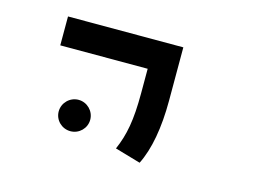

<svg xmlns="http://www.w3.org/2000/svg" viewBox="-58 -681 701 523"><g transform="rotate(15 293.0 -419.0)"><path d="M368.2 -251.5C390.6 -295.9 401.9 -359.4 401.9 -435.1V-585.9H76.7V-504.4H323.2V-435.1C323.2 -359.4 314.9 -315.9 295.9 -272.5ZM163.6 -285.6C188 -285.6 208 -305.2 208 -329.6C208 -354 188 -374 163.6 -374C139.2 -374 119.1 -354 119.1 -329.6C119.1 -305.2 139.2 -285.6 163.6 -285.6Z"/></g></svg>

Font: Cascadia Code SemiLight
Style: Regular
Weight: 350
Monospace: yes
Designer: Aaron Bell
Foundry: Saja Typeworks
Version: Version 2404.023